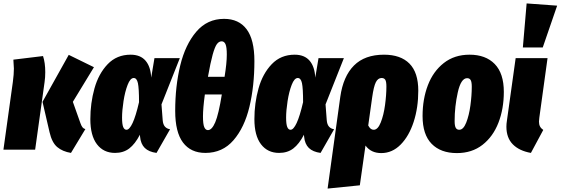

<svg xmlns="http://www.w3.org/2000/svg" viewBox="-26 -873 3270 1120"><path d="M263 -102 222 -279 375 -553 522 -481 399 -279 443 -155Q449 -138 455.5 -130Q462 -122 472 -120L388 19Q339 11 308 -15Q277 -41 263 -102ZM49 -395Q55 -440 55 -473Q55 -483 52 -525L225 -546Q238 -507 238 -452Q238 -421 234 -394L179 0H-6Z M856 -420 875 -534H1023L916 -264L923 -172Q925 -147 936 -134.5Q947 -122 966 -119L887 19Q842 13 818.5 -10Q795 -33 791 -76L790 -87Q762 -33 728 -7Q694 19 645 19Q578 19 539.5 -31.5Q501 -82 501 -178Q501 -271 525 -357Q549 -443 602 -498.5Q655 -554 736 -554Q793 -554 823 -519Q853 -484 856 -420ZM686 -187Q686 -149 692.5 -132.5Q699 -116 712 -116Q729 -116 747.5 -155.5Q766 -195 785 -277Q785 -358 778.5 -388Q772 -418 754 -418Q734 -418 718.5 -378Q703 -338 694.5 -283Q686 -228 686 -187Z M1458 -517Q1458 -371 1429 -250Q1400 -129 1336 -55Q1272 19 1172 19Q1087 19 1041.5 -41.5Q996 -102 996 -226Q996 -370 1025.5 -491.5Q1055 -613 1119 -688Q1183 -763 1281 -763Q1367 -763 1412.5 -702.5Q1458 -642 1458 -517ZM1187 -425H1284Q1297 -505 1297 -555Q1297 -598 1289.5 -615Q1282 -632 1267 -632Q1251 -632 1239 -615.5Q1227 -599 1214.5 -554Q1202 -509 1187 -425ZM1169 -322Q1158 -241 1158 -194Q1158 -149 1165.5 -131.5Q1173 -114 1187 -114Q1210 -114 1229.5 -159.5Q1249 -205 1268 -322Z M1813 -420 1832 -534H1980L1873 -264L1880 -172Q1882 -147 1893 -134.5Q1904 -122 1923 -119L1844 19Q1799 13 1775.5 -10Q1752 -33 1748 -76L1747 -87Q1719 -33 1685 -7Q1651 19 1602 19Q1535 19 1496.5 -31.5Q1458 -82 1458 -178Q1458 -271 1482 -357Q1506 -443 1559 -498.5Q1612 -554 1693 -554Q1750 -554 1780 -519Q1810 -484 1813 -420ZM1643 -187Q1643 -149 1649.5 -132.5Q1656 -116 1669 -116Q1686 -116 1704.5 -155.5Q1723 -195 1742 -277Q1742 -358 1735.5 -388Q1729 -418 1711 -418Q1691 -418 1675.5 -378Q1660 -338 1651.5 -283Q1643 -228 1643 -187Z M2414 -344Q2414 -245 2387 -162Q2360 -79 2311 -29.5Q2262 20 2198 20Q2138 20 2106 -24L2073 208L1885 227L1959 -308Q1976 -428 2039 -491Q2102 -554 2214 -554Q2311 -554 2362.5 -502Q2414 -450 2414 -344ZM2228 -368Q2228 -397 2221.5 -407.5Q2215 -418 2200 -418Q2179 -418 2166.5 -393.5Q2154 -369 2145 -305L2122 -141Q2129 -128 2136.5 -122Q2144 -116 2154 -116Q2178 -116 2195 -158.5Q2212 -201 2220 -260Q2228 -319 2228 -368Z M2439 -196Q2439 -295 2470 -376Q2501 -457 2563 -505.5Q2625 -554 2713 -554Q2807 -554 2860 -499.5Q2913 -445 2913 -337Q2913 -238 2881.5 -157Q2850 -76 2788.5 -28Q2727 20 2639 20Q2545 20 2492 -34Q2439 -88 2439 -196ZM2726 -367Q2726 -395 2719.5 -406Q2713 -417 2699 -417Q2663 -417 2644.5 -334.5Q2626 -252 2626 -167Q2626 -139 2632.5 -127.5Q2639 -116 2653 -116Q2677 -116 2693.5 -157.5Q2710 -199 2718 -257.5Q2726 -316 2726 -367Z M3120 -186Q3118 -170 3118 -164Q3118 -147 3124 -135.5Q3130 -124 3143 -115L3071 19Q3003 7 2965.5 -31Q2928 -69 2928 -134Q2928 -151 2931 -169L2982 -534H3168ZM3046 -853 3224 -840 3140 -596H3024Z"/></svg>

Font: Fira Sans Extra Condensed Black
Style: Italic
Weight: 900
Width: 3
Italic angle: -8°
Designer: Carrois Corporate & Edenspiekermann AG
Foundry: Carrois Corporate GbR & Edenspiekermann AG
Version: Version 4.203